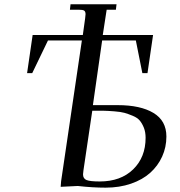

<svg xmlns="http://www.w3.org/2000/svg" viewBox="-20 -865 839 893"><path d="M106 -524.9 131.8 -702.1H365.2L376 -779.8Q377.9 -793.5 377.9 -798.8Q377.9 -811.5 371.3 -815.7Q364.7 -819.8 346.2 -819.8H305.2L308.1 -845.2H522L519 -819.8H476.1L458 -702.1H691.9L666 -524.9H642.1L611.8 -676.8H455.1L412.1 -376H527.8Q633.3 -376 693.6 -339.8Q753.9 -303.7 753.9 -230Q753.9 -180.2 734.1 -136.7Q714.4 -93.3 678.7 -61.3Q643.1 -29.3 589.4 -10.7Q535.6 7.8 471.2 7.8Q410.6 7.8 341.8 0L262.2 3.9L264.2 -22L360.8 -676.8H203.1L129.9 -524.9ZM366.2 -54.2Q366.2 -34.2 382.6 -27.6Q398.9 -21 443.8 -21Q541.5 -21 599.4 -77.4Q657.2 -133.8 657.2 -224.1Q657.2 -250.5 649.2 -270.8Q641.1 -291 630.1 -304.2Q619.1 -317.4 597.4 -326.4Q575.7 -335.4 559.1 -340.1Q542.5 -344.7 511.5 -347.2Q480.5 -349.6 462.4 -349.9Q444.3 -350.1 409.2 -350.1L368.2 -73.2Q366.2 -59.6 366.2 -54.2Z"/></svg>

Font: Dihjauti
Style: Bold Italic
Weight: 700
Italic angle: -9°
Designer: T. Christopher White
Version: Version 3.0.0